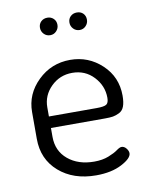

<svg xmlns="http://www.w3.org/2000/svg" viewBox="-78 -724 614 789"><g transform="rotate(-10 229.0 -329.5)"><path d="M174 -666Q189 -666 199.5 -656Q210 -646 210 -630Q210 -615 199.5 -604Q189 -593 174 -593Q158 -593 147.5 -604Q137 -615 137 -630Q137 -646 147.5 -656Q158 -666 174 -666ZM333 -630Q333 -615 322.5 -604Q312 -593 297 -593Q281 -593 270.5 -604Q260 -615 260 -630Q260 -646 270.5 -656Q281 -666 297 -666Q313 -666 323 -656Q333 -646 333 -630ZM236 -479Q312 -479 367.5 -427Q423 -375 423 -297Q423 -269 416.5 -252Q410 -235 395.5 -228Q381 -221 369 -219Q357 -217 336 -217H110V-180Q110 -121 152.5 -85.5Q195 -50 262 -50Q296 -50 321.5 -60Q347 -70 360.5 -80Q374 -90 382 -90Q393 -90 401.5 -79.5Q410 -69 410 -59Q410 -38 367 -15.5Q324 7 260 7Q165 7 105 -45.5Q45 -98 45 -183V-295Q45 -370 101 -424.5Q157 -479 236 -479ZM110 -265H310Q340 -265 350 -271.5Q360 -278 360 -299Q360 -349 324.5 -387Q289 -425 235 -425Q183 -425 146.5 -389Q110 -353 110 -303Z"/></g></svg>

Font: Dosis
Style: Regular
Weight: 400
Designer: Edgar Tolentino, Pablo Impallari, Igino Marini
Foundry: Edgar Tolentino, Pablo Impallari, Igino Marini
Version: Version 1.007